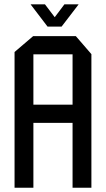

<svg xmlns="http://www.w3.org/2000/svg" viewBox="-20 -877 495 897"><path d="M48 0V-634.1L135 -708.3H136V0ZM136 -302.9V-388.1H319V-302.9ZM319 0V-623.1H407V0ZM136 -623.1V-708.3H334.2L407 -624.1V-623.1ZM202.1 -752.8 123.6 -855.7V-856.7H190.1L262 -762ZM202.8 -752.8 280.9 -856.7H346.7V-855.7L267.8 -752.8Z"/></svg>

Font: Foldit Thin
Style: Regular
Weight: 100
Designer: Sophia Tai
Foundry: Sophia Tai
Version: Version 1.003